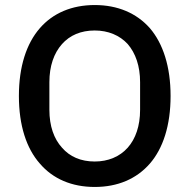

<svg xmlns="http://www.w3.org/2000/svg" viewBox="-20 -730 752 762"><path d="M356 12C265 12 190 -20 138 -81C85 -141 55 -232 55 -349C55 -466 85 -557 138 -618C190 -678 265 -710 356 -710C447 -710 522 -678 575 -618C627 -557 657 -466 657 -349C657 -232 627 -141 575 -81C522 -20 447 12 356 12ZM356 -89C409 -89 455 -108 487 -144C518 -179 536 -230 536 -294V-404C536 -468 518 -519 487 -555C455 -590 409 -609 356 -609C301 -609 257 -590 226 -555C194 -519 176 -468 176 -404V-294C176 -230 194 -179 226 -144C257 -108 301 -89 356 -89Z"/></svg>

Font: Plexus Sans Medium
Style: Regular
Weight: 500
Version: Version 2.001;PS 002.001;hotconv 1.0.70;makeotf.lib2.5.58329